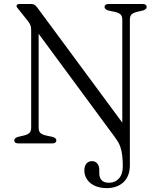

<svg xmlns="http://www.w3.org/2000/svg" viewBox="-20 -720 785 964"><path d="M533 -63.5 154 -577.5 174 -593V-79.5Q174 -61.5 182.2 -53Q190.5 -44.5 209.5 -40L245 -32.5Q263 -26.5 263 -15Q263 -8 257.8 -4Q252.5 0 242.5 0H72Q62 0 56.8 -4Q51.5 -8 51.5 -15Q51.5 -26.5 69.5 -32.5L101 -40Q120 -44.5 128.2 -53.2Q136.5 -62 136.5 -79.5V-568.5Q136.5 -585.5 131.5 -596Q126.5 -606.5 116.5 -619L74 -672Q69 -678 66 -682Q63 -686 63 -690Q63 -694.5 66.8 -697.2Q70.5 -700 78 -700H135Q145 -700 151.8 -696.8Q158.5 -693.5 166.5 -683L612 -80L594 -60V-620.5Q594 -638.5 585.8 -647Q577.5 -655.5 558 -660L523 -667.5Q505 -673.5 505 -685Q505 -692 510.2 -696Q515.5 -700 525.5 -700H696Q706.5 -700 711.5 -696Q716.5 -692 716.5 -685Q716.5 -673.5 698.5 -667.5L666.5 -660Q648 -655.5 640 -647Q632 -638.5 632 -620.5V109Q632 165 600 194.8Q568 224.5 516 224.5Q480 224.5 454.8 212.2Q429.5 200 416.5 180Q403.5 160 403.5 137Q403.5 113.5 414 101.2Q424.5 89 442 89Q458.5 89 468.5 101Q478.5 113 478.5 133.5V150Q478.5 172.5 490.8 185.2Q503 198 528.5 197.5Q558 197.5 577.2 176Q596.5 154.5 596.5 115Q596.5 82.5 593.5 59.5Q590.5 36.5 585 20Q579.5 3.5 571.5 -9.5Q563.5 -22.5 554 -35.2Q544.5 -48 533 -63.5Z"/></svg>

Font: Fraunces 48pt Soft Wonky Light
Style: Regular
Weight: 300
Version: Version 1.000;[b76b70a41]